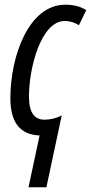

<svg xmlns="http://www.w3.org/2000/svg" viewBox="-20 -566 386 815"><path d="M148 9 101 229H177L242 -76C217 -63 192 -58 169 -58C125 -58 103 -89 103 -157C103 -280 155 -477 255 -477C276 -477 298 -470 315 -459L346 -523C321 -539 292 -546 257 -546C102 -546 24 -328 24 -149C24 -47 65 6 148 9Z"/></svg>

Font: Noto Sans ExtraCondensed
Style: Italic
Weight: 400
Width: 2
Italic angle: -12°
Designer: Monotype Design Team
Foundry: Monotype Imaging Inc.
Version: Version 2.013